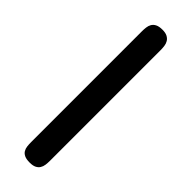

<svg xmlns="http://www.w3.org/2000/svg" viewBox="-283 -774 861 861"><g transform="rotate(45 147.5 -343.5)"><path d="M207 7.8Q207 21.5 205.3 34.2Q203.6 46.9 197.5 56.6Q191.4 66.4 179.7 72.3Q168 78.1 148.4 78.1Q127 78.1 114.7 72.3Q102.5 66.4 96.7 56.6Q90.8 46.9 89.4 34.2Q87.9 21.5 87.9 7.8V-694.3Q87.9 -706.5 89.4 -719.2Q90.8 -731.9 96.7 -741.9Q102.5 -752 114.7 -758.3Q127 -764.6 148.4 -764.6Q168 -764.6 179.7 -758.3Q191.4 -752 197.5 -741.9Q203.6 -731.9 205.3 -719.2Q207 -706.5 207 -694.3V-19.5Z"/></g></svg>

Font: Concert One
Style: Regular
Weight: 400
Version: Version 1.003